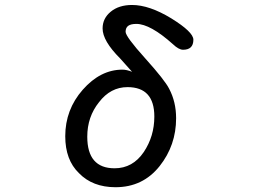

<svg xmlns="http://www.w3.org/2000/svg" viewBox="-20 -742 1040 783"><path d="M301.8 -36.1Q246.1 -89.8 246.1 -186.5Q246.1 -294.9 317.4 -376Q389.6 -458 479.5 -458Q496.1 -458 518.6 -449.2L469.7 -503.9Q398.4 -575.2 398.4 -626Q398.4 -667 431.6 -694.3Q464.8 -721.7 518.6 -721.7Q588.9 -721.7 678.7 -667Q768.6 -611.3 768.6 -580.1Q768.6 -539.1 726.6 -539.1Q709 -539.1 685.5 -561.5Q592.8 -644.5 536.1 -644.5Q513.7 -644.5 502.9 -636.7Q492.2 -628.9 492.2 -612.3Q492.2 -592.8 572.3 -503.9Q652.3 -415 669.9 -379.9Q698.2 -326.2 698.2 -259.8Q698.2 -149.4 630.9 -64.5Q562.5 21.5 451.2 21.5Q357.4 21.5 301.8 -36.1ZM566.4 -122.1Q609.4 -186.5 609.4 -266.6Q609.4 -386.7 500 -386.7Q430.7 -386.7 383.8 -325.2Q335.9 -265.6 335.9 -184.6Q335.9 -55.7 447.3 -55.7Q521.5 -55.7 566.4 -122.1Z"/></svg>

Font: KTXP_ComRound
Style: Medium
Weight: 500
Version: Version 1.01;May 16, 2022;FontCreator 13.0.0.2683 64-bit